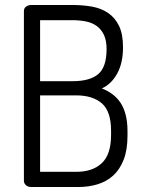

<svg xmlns="http://www.w3.org/2000/svg" viewBox="-20 -751 578 771"><path d="M76 -706Q76 -719 85.5 -725Q95 -731 106 -731H270Q312 -731 349 -724.5Q386 -718 414 -699Q442 -680 458 -647Q474 -614 474 -561Q474 -498 450.5 -455.5Q427 -413 389 -396Q412 -387 431 -373Q450 -359 463.5 -339Q477 -319 484.5 -290.5Q492 -262 492 -224V-206Q492 -149 476.5 -109.5Q461 -70 434.5 -46Q408 -22 372 -11Q336 0 294 0H106Q92 0 84 -7.5Q76 -15 76 -25ZM286 -61Q352 -61 389 -96Q426 -131 426 -209V-226Q426 -304 389 -336Q352 -368 286 -368H141V-61ZM141 -425H272Q341 -425 374.5 -453.5Q408 -482 408 -554Q408 -588 397.5 -610.5Q387 -633 368.5 -646.5Q350 -660 324.5 -665Q299 -670 268 -670H141Z"/></svg>

Font: AkaAcidDosis
Style: Regular
Weight: 400
Designer: Edgar Tolentino, Pablo Impallari, Igino Marini, Aka-Acid
Foundry: Edgar Tolentino, Pablo Impallari, Igino Marini, Cyberella
Version: Version 1.007